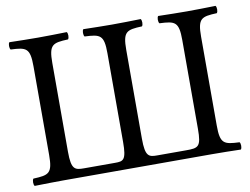

<svg xmlns="http://www.w3.org/2000/svg" viewBox="-72 -749 1113 854"><g transform="rotate(-10 484.5 -322.5)"><path d="M820 0C858 0 911 1 950 2C956 -4 956 -25 950 -31C880 -34 863 -39 863 -122V-523C863 -606 880 -611 950 -614C956 -620 956 -641 950 -647C910 -646 857 -645 821 -645C785 -645 730 -646 691 -647C685 -641 685 -620 691 -614C761 -611 778 -606 778 -523V-122C778 -40 765 -37 709 -37H580C542 -37 525 -40 525 -122V-523C525 -606 542 -611 612 -614C618 -620 618 -641 612 -647C573 -646 519 -645 482 -645C446 -645 393 -646 353 -647C347 -641 347 -620 353 -614C423 -611 440 -606 440 -523V-122C440 -40 426 -37 389 -37H250C208 -37 191 -40 191 -122V-523C191 -606 208 -611 278 -614C284 -620 284 -641 278 -647C239 -646 186 -645 148 -645C113 -645 59 -646 19 -647C13 -641 13 -620 19 -614C89 -611 106 -606 106 -523V-122C106 -39 89 -34 19 -31C13 -25 13 -4 19 2C58 1 115 0 149 0Z"/></g></svg>

Font: Libertinus Serif
Style: Regular
Weight: 400
Designer: Philipp H. Poll, Khaled Hosny
Foundry: Caleb Maclennan
Version: Version 7.050;RELEASE